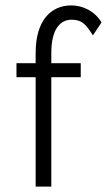

<svg xmlns="http://www.w3.org/2000/svg" viewBox="-20 -691 415 711"><path d="M112 0H170V-405H279V-457H170V-495C170 -582 202 -618 245 -618C282 -618 297 -603 324 -560L356 -608C331 -650 286 -671 244 -671C170 -671 112 -617 112 -495V-457H41V-405H112Z"/></svg>

Font: Inconsolata Condensed
Style: Regular
Weight: 400
Width: 3
Monospace: yes
Designer: Raph Levien, Cyreal, Brenton Simpson
Foundry: Raph Levien, Cyreal, Google
Version: Version 3.100